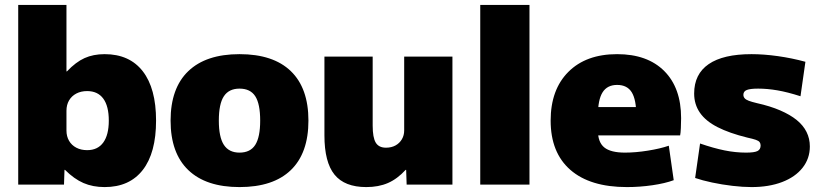

<svg xmlns="http://www.w3.org/2000/svg" viewBox="-20 -750 3337 780"><path d="M405 10Q357 10 319 -6.5Q281 -23 244 -60H242L240 0H54V-730H250V-460H252Q288 -498 323.5 -514Q359 -530 405 -530Q506 -530 560 -460.5Q614 -391 614 -260Q614 -129 560 -59.5Q506 10 405 10ZM334 -140Q377 -140 399.5 -171Q422 -202 422 -260Q422 -319 399.5 -349.5Q377 -380 334 -380Q309 -380 290 -370Q271 -360 260.5 -342Q250 -324 250 -300V-220Q250 -196 260.5 -178Q271 -160 290 -150Q309 -140 334 -140Z M953 10Q817 10 745 -59Q673 -128 673 -260Q673 -392 745 -461Q817 -530 953 -530Q1090 -530 1161.5 -461Q1233 -392 1233 -260Q1233 -128 1161.5 -59Q1090 10 953 10ZM953 -130Q997 -130 1017 -161.5Q1037 -193 1037 -260Q1037 -328 1017 -359Q997 -390 953 -390Q910 -390 889.5 -359Q869 -328 869 -260Q869 -193 889.5 -161.5Q910 -130 953 -130Z M1468 10Q1380 10 1339 -40.5Q1298 -91 1298 -200V-520H1494V-240Q1494 -191 1506.5 -170.5Q1519 -150 1548 -150Q1570 -150 1586.5 -159Q1603 -168 1612.5 -184Q1622 -200 1622 -220V-520H1818V0H1632L1630 -60H1628Q1594 -23 1556 -6.5Q1518 10 1468 10Z M1931 0V-730H2131V0Z M2527 10Q2377 10 2297 -60Q2217 -130 2217 -260Q2217 -386 2289 -458Q2361 -530 2487 -530Q2610 -530 2678.5 -461.5Q2747 -393 2747 -270Q2747 -252 2746 -230Q2745 -208 2743 -200H2327V-315H2588L2565 -280Q2565 -345 2546.5 -375Q2528 -405 2487 -405Q2447 -405 2428 -375Q2409 -345 2409 -280V-220Q2409 -172 2435 -151Q2461 -130 2519 -130Q2562 -130 2612 -138Q2662 -146 2697 -158L2717 -18Q2682 -5 2630.5 2.5Q2579 10 2527 10Z M3033 10Q2998 10 2955.5 5Q2913 0 2873 -8.5Q2833 -17 2804 -27L2824 -167Q2879 -148 2923.5 -139Q2968 -130 3011 -130Q3045 -130 3057.5 -136.5Q3070 -143 3070 -159Q3070 -167 3066 -172.5Q3062 -178 3050.5 -182Q3039 -186 3016 -191Q2943 -209 2895 -233.5Q2847 -258 2823.5 -292Q2800 -326 2800 -370Q2800 -449 2859 -489.5Q2918 -530 3033 -530Q3083 -530 3140 -522Q3197 -514 3252 -499L3232 -359Q3179 -376 3138 -383Q3097 -390 3060 -390Q3028 -390 3014 -384.5Q3000 -379 3000 -365Q3000 -357 3005 -351Q3010 -345 3022 -340.5Q3034 -336 3055 -331Q3109 -319 3149.5 -301.5Q3190 -284 3216.5 -262.5Q3243 -241 3256.5 -214Q3270 -187 3270 -155Q3270 -106 3240.5 -68.5Q3211 -31 3157.5 -10.5Q3104 10 3033 10Z"/></svg>

Font: M PLUS 1 Thin Black
Style: Regular
Weight: 900
Version: Version 1.001